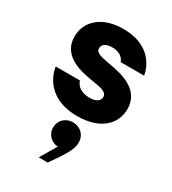

<svg xmlns="http://www.w3.org/2000/svg" viewBox="-205 -647 958 1070"><g transform="rotate(30 274.5 -112.0)"><path d="M288 10C432 10 511 -65 511 -164C511 -260 436 -306 331 -326L264 -339C229 -346 204 -355 204 -379C204 -398 218 -420 266 -420C336 -420 347 -372 347 -372H498C498 -372 480 -540 269 -540C131 -540 53 -465 53 -367C53 -265 141 -224 236 -208L309 -195C343 -188 361 -176 361 -155C361 -139 349 -113 297 -113C213 -113 202 -170 202 -170H46C46 -170 62 10 288 10ZM275 316 282 306C340 223 369 178 369 134C369 84 333 51 285 51C238 51 203 86 203 131C203 175 236 209 279 211L217 316Z"/></g></svg>

Font: Be Vietnam Pro ExtraBold
Style: Regular
Weight: 800
Designer: Lam Bao, Tony Le, Vietanh Nguyen
Foundry: Yellow Type Foundry
Version: Version 1.002